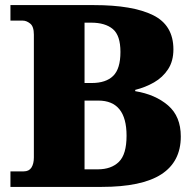

<svg xmlns="http://www.w3.org/2000/svg" viewBox="-20 -734 760 754"><path d="M21 0V-61H73Q94 -61 103.5 -76Q113 -91 113 -116V-598Q113 -630 98.5 -641.5Q84 -653 70 -653H21V-714H349Q501 -714 581 -674.5Q661 -635 661 -540Q661 -494 640 -462Q619 -430 585 -410.5Q551 -391 511 -381V-376Q590 -363 640 -320Q690 -277 690 -198Q690 -99 613.5 -49.5Q537 0 379 0ZM340 -408Q396 -408 424.5 -436Q453 -464 453 -530Q453 -595 423 -620Q393 -645 338 -645H312V-408ZM364 -69Q417 -69 447 -98.5Q477 -128 477 -201Q477 -339 366 -339H312V-69Z"/></svg>

Font: Noto Serif Devanagari Black
Style: Regular
Weight: 900
Designer: Universal Thirst, Indian Type Foundry and the Monotype Design Team
Foundry: Monotype Imaging Inc.
Version: Version 2.004; ttfautohint (v1.8.4.7-5d5b)